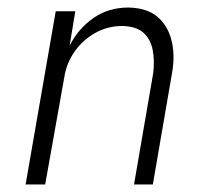

<svg xmlns="http://www.w3.org/2000/svg" viewBox="-20 -490 530 510"><path d="M387 -296Q391 -329 385.5 -357.5Q380 -386 361 -403Q342 -420 305 -421Q266 -421 233 -402.5Q200 -384 178.5 -353.5Q157 -323 151 -286L100 0H48L128 -460H180L165 -369Q188 -414 228 -442Q268 -470 321 -470Q370 -469 397.5 -446Q425 -423 435 -385Q445 -347 438 -302L386 0H336Z"/></svg>

Font: Jost* Light
Style: Italic
Weight: 300
Italic angle: -10°
Version: Version 3.7